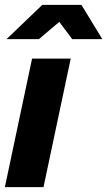

<svg xmlns="http://www.w3.org/2000/svg" viewBox="-27 -770 441 790"><path d="M-7 0 105 -529H264L152 0ZM0 -609 147 -750H308L394 -609H270L217 -680L133 -609Z"/></svg>

Font: Red Hat Display Black
Style: Italic
Weight: 900
Italic angle: -12°
Designer: Pentagram, MCKL
Foundry: Pentagram, MCKL
Version: Version 1.023; ttfautohint (v1.8.3)